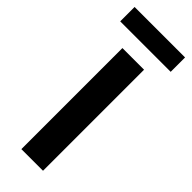

<svg xmlns="http://www.w3.org/2000/svg" viewBox="-246 -761 784 784"><g transform="rotate(45 146.0 -368.5)"><path d="M83.5 0V-583.5H208.5V0ZM291.5 -737.3V-654.3H0V-737.3Z"/></g></svg>

Font: Resagnicto
Style: Bold
Weight: 700
Version: Version 0.9991